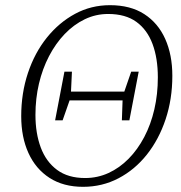

<svg xmlns="http://www.w3.org/2000/svg" viewBox="-20 -708 700 742"><path d="M193 -243 229 -431H258L254 -346L251 -326L222 -243ZM451 -243 454 -328 458 -347 487 -431H516L480 -243ZM301 14Q225 14 171.5 -20.5Q118 -55 90 -116.5Q62 -178 62 -259Q62 -348 88 -426Q114 -504 161 -562.5Q208 -621 270 -654.5Q332 -688 405 -688Q484 -688 537.5 -653.5Q591 -619 618.5 -557.5Q646 -496 646 -415Q646 -325 620 -247Q594 -169 547.5 -110.5Q501 -52 438 -19Q375 14 301 14ZM309 -20Q357 -20 399.5 -39.5Q442 -59 477 -94.5Q512 -130 537.5 -178.5Q563 -227 576.5 -285.5Q590 -344 590 -409Q590 -483 569.5 -538Q549 -593 507 -623.5Q465 -654 398 -654Q350 -654 307.5 -633.5Q265 -613 230 -576.5Q195 -540 169.5 -491Q144 -442 130.5 -384.5Q117 -327 117 -264Q117 -193 137.5 -138Q158 -83 200.5 -51.5Q243 -20 309 -20ZM230 -320 235 -354H479L474 -320Z"/></svg>

Font: Source Serif 4 18pt Light
Style: Italic
Weight: 300
Italic angle: -12°
Designer: Frank Grießhammer
Foundry: Adobe Systems Incorporated
Version: Version 4.004;hotconv 1.0.116;makeotfexe 2.5.65601